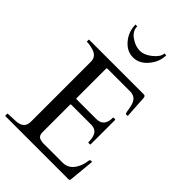

<svg xmlns="http://www.w3.org/2000/svg" viewBox="-275 -1059 1166 1166"><g transform="rotate(45 308.5 -476.0)"><path d="M3 -4V-18Q3 -21 7 -21H18Q39 -23 60.5 -23Q82 -23 99 -28Q139 -40 139 -87V-602Q139 -650 82 -663Q66 -667 49 -669H39Q35 -669 35 -673V-685Q35 -688 39 -688H503Q512 -688 516 -685Q520 -682 521 -671L530 -530Q530 -525 522.5 -525Q515 -525 512 -529Q509 -534 504.5 -565Q500 -596 487.5 -616.5Q475 -637 444 -642H241Q234 -642 234 -636V-383Q234 -378 239 -378H408Q474 -378 474 -455Q474 -458 478 -458H489Q493 -458 493 -455V-246Q493 -242 489 -242H478Q474 -242 474 -246Q474 -318 432 -329Q420 -332 407 -332H239Q234 -332 234 -327V-89Q234 -53 268 -48Q278 -46 289 -46H451Q501 -46 529 -91Q549 -123 554 -164Q555 -177 568 -177Q574 -177 574 -171L558 -7Q555 0 551 0H7Q3 0 3 -4ZM171 -952H186Q186 -912 224.5 -885Q263 -858 301.5 -858Q340 -858 379.5 -890.5Q419 -923 419 -952H435Q435 -896 395 -848Q355 -800 301.5 -800Q248 -800 209.5 -846Q171 -892 171 -952Z"/></g></svg>

Font: Cardo
Style: Regular
Weight: 400
Designer: David J. Perry
Foundry: David J. Perry
Version: Version 1.0451